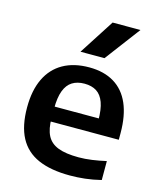

<svg xmlns="http://www.w3.org/2000/svg" viewBox="-121 -893 819 989"><g transform="rotate(15 289.0 -399.0)"><path d="M346 10Q244 10 176.8 -19.5Q109.5 -49 76.2 -111.5Q43 -174 43 -272.5Q43 -363 73.2 -426Q103.5 -489 161 -521.5Q218.5 -554 300 -554Q378.5 -554 432.8 -521.2Q487 -488.5 514.8 -424.8Q542.5 -361 542.5 -268V-233H110.5V-312.5H440L415 -302Q415 -360.5 401.8 -397Q388.5 -433.5 362.5 -450Q336.5 -466.5 298 -466.5Q259.5 -466.5 233 -450Q206.5 -433.5 192.8 -397.5Q179 -361.5 179 -302V-251Q179 -193.5 197 -158.5Q215 -123.5 255.8 -107.8Q296.5 -92 365.5 -92Q399.5 -92 436.5 -97.2Q473.5 -102.5 511.5 -111V-10Q467 1 426.2 5.5Q385.5 10 346 10ZM234.5 -620 355.5 -808H504L362.5 -620Z"/></g></svg>

Font: Encode Sans SemiExpanded SemiBold
Style: Regular
Weight: 600
Width: 6
Designer: Multiple Designers
Foundry: Impallari Type
Version: Version 3.002